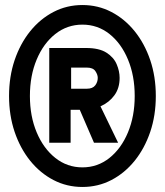

<svg xmlns="http://www.w3.org/2000/svg" viewBox="-20 -732 656 764"><path d="M308 12Q246 12 193 -15.5Q140 -43 100.2 -92.2Q60.5 -141.5 38.2 -207.2Q16 -273 16 -350Q16 -427 38.2 -492.8Q60.5 -558.5 100.2 -607.8Q140 -657 193 -684.5Q246 -712 308 -712Q370 -712 423 -684.5Q476 -657 515.8 -607.8Q555.5 -558.5 577.8 -492.8Q600 -427 600 -350Q600 -273 577.8 -207.2Q555.5 -141.5 515.8 -92.2Q476 -43 423 -15.5Q370 12 308 12ZM354 -164 291 -310 373 -323 450 -164ZM308 -66Q368.5 -66 415.5 -103.5Q462.5 -141 489.2 -205.2Q516 -269.5 516 -350Q516 -431 489.2 -495.2Q462.5 -559.5 415.5 -596.8Q368.5 -634 308 -634Q247.5 -634 200.2 -596.8Q153 -559.5 126 -495.2Q99 -431 99 -350Q99 -269.5 126 -205.2Q153 -141 200.2 -103.5Q247.5 -66 308 -66ZM176 -164V-541H323Q374.5 -541 403.5 -522.5Q432.5 -504 444.2 -476.5Q456 -449 456 -422Q456 -381.5 435.5 -353.2Q415 -325 382.2 -310Q349.5 -295 313 -295H261V-164ZM263 -379H326Q348.5 -379 358.8 -392.2Q369 -405.5 369 -422Q369 -435 359.5 -449Q350 -463 326 -463H263Z"/></svg>

Font: Overpass Mono Light
Style: Regular
Weight: 300
Monospace: yes
Designer: Delve Withrington, Dave Bailey
Foundry: Delve Fonts LLC
Version: Version 4.000